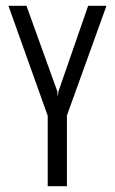

<svg xmlns="http://www.w3.org/2000/svg" viewBox="-20 -640 394 660"><path d="M144 0V-242L9 -620H71L177 -326L178 -311H179L181 -326L283 -620H346L210 -243V0Z"/></svg>

Font: Smooch Sans Medium
Style: Regular
Weight: 500
Designer: Robert E. Leuschke
Foundry: Robert E. Leuschke
Version: Version 1.010; ttfautohint (v1.8.3)